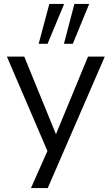

<svg xmlns="http://www.w3.org/2000/svg" viewBox="-20 -773 564 973"><path d="M137 180 228 -25V10L15 -486H103L277 -60H250L426 -486H511L222 180ZM304 -551 357 -753H432L349 -551ZM176 -551 230 -753H305L221 -551Z"/></svg>

Font: NunitoSans1
Style: Book
Weight: 400
Designer: Vernon Adams
Foundry: Vernon Adams
Version: Version 3.101;gftools[0.9.27]